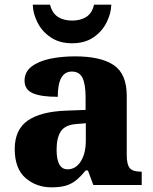

<svg xmlns="http://www.w3.org/2000/svg" viewBox="-20 -791 654 821"><path d="M200 10Q135 10 89 -30Q43 -70 43 -154Q43 -236 98 -275Q153 -314 265 -318L346 -321V-375Q346 -430 333 -457.5Q320 -485 287 -485Q227 -485 227 -377Q155 -377 120 -392.5Q85 -408 85 -446Q85 -483 114.5 -506Q144 -529 193 -539.5Q242 -550 301 -550Q411 -550 466.5 -512.5Q522 -475 522 -381V-128Q522 -87 535 -72Q548 -57 582 -57H586V0H379L356 -62H346Q324 -35 304.5 -19.5Q285 -4 261 3Q237 10 200 10ZM269 -67Q304 -67 325.5 -101Q347 -135 347 -191V-264L310 -261Q260 -258 241 -230.5Q222 -203 222 -151Q222 -67 269 -67ZM288 -606Q234 -606 196.5 -631.5Q159 -657 140 -695.5Q121 -734 120 -771H194Q203 -735 227.5 -719Q252 -703 288 -703Q325 -703 349.5 -719Q374 -735 382 -771H456Q455 -734 436 -695.5Q417 -657 380 -631.5Q343 -606 288 -606Z"/></svg>

Font: Noto Serif Sinhala ExtraBold
Style: Regular
Weight: 800
Designer: Jelle Bosma - Monotype Design Team
Foundry: Monotype Imaging Inc.
Version: Version 2.007; ttfautohint (v1.8.4.7-5d5b)